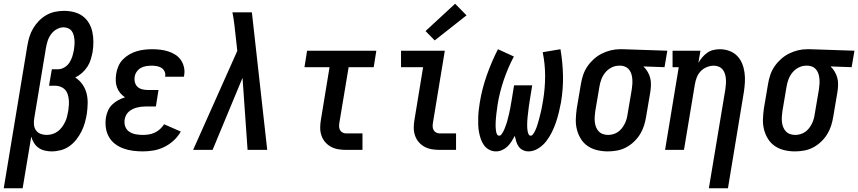

<svg xmlns="http://www.w3.org/2000/svg" viewBox="-45 -801 4586 1026"><path d="M-25 205 101 -556Q105 -580 112 -603.5Q119 -627 132 -649Q145 -671 163 -689.5Q181 -708 203 -720.5Q225 -733 249.5 -738Q274 -743 297 -743Q324 -743 350 -736.5Q376 -730 396.5 -715Q417 -700 430 -678Q443 -656 448.5 -630.5Q454 -605 454 -578Q454 -551 450 -524Q446 -504 440 -483.5Q434 -463 422 -444.5Q410 -426 393 -411Q376 -396 357 -387Q379 -373 394.5 -351.5Q410 -330 417 -304Q424 -278 423.5 -250Q423 -222 419 -193Q415 -169 408.5 -145.5Q402 -122 390.5 -99Q379 -76 363 -55.5Q347 -35 326 -20Q305 -5 280 1.5Q255 8 231 8Q212 8 193.5 3.5Q175 -1 160.5 -11.5Q146 -22 136.5 -37.5Q127 -53 122 -71L76 205ZM204 -80Q219 -80 234.5 -84.5Q250 -89 263 -98.5Q276 -108 286 -121.5Q296 -135 303 -149.5Q310 -164 313.5 -179Q317 -194 320 -210Q322 -225 323 -240Q324 -255 322.5 -269.5Q321 -284 316.5 -298Q312 -312 302.5 -322Q293 -332 279 -337.5Q265 -343 250 -343H217L232 -431H265Q283 -431 299.5 -441Q316 -451 326 -466.5Q336 -482 341.5 -499.5Q347 -517 350 -535Q352 -548 353 -561Q354 -574 353 -587Q352 -600 349 -612Q346 -624 339 -634Q332 -644 320 -649.5Q308 -655 295 -655Q276 -655 257.5 -644.5Q239 -634 227 -617Q215 -600 209 -580.5Q203 -561 200 -542L138 -169Q138 -169 138 -169Q138 -169 138 -169Q135 -152 136.5 -135Q138 -118 147 -105Q156 -92 171.5 -86Q187 -80 204 -80Z M718 8Q691 8 664.5 4.5Q638 1 613.5 -8Q589 -17 569 -32.5Q549 -48 536.5 -70.5Q524 -93 520.5 -119.5Q517 -146 521 -173Q524 -191 532 -209.5Q540 -228 554.5 -242Q569 -256 586.5 -265.5Q604 -275 623 -281Q608 -291 597 -304.5Q586 -318 580 -334.5Q574 -351 573.5 -369.5Q573 -388 576 -407Q579 -427 587.5 -447Q596 -467 611.5 -483Q627 -499 646 -510Q665 -521 685 -527Q705 -533 726 -535.5Q747 -538 767 -538Q789 -538 811 -535.5Q833 -533 853.5 -526.5Q874 -520 891.5 -509Q909 -498 921 -481Q933 -464 938 -442.5Q943 -421 939 -399Q939 -397 938.5 -395Q938 -393 937 -391H837Q837 -392 837.5 -393Q838 -394 838 -394Q840 -408 834 -420Q828 -432 817.5 -438.5Q807 -445 793.5 -447.5Q780 -450 767 -450Q752 -450 737.5 -448Q723 -446 709.5 -439Q696 -432 686.5 -419Q677 -406 675 -392Q672 -376 676 -361Q680 -346 690.5 -336.5Q701 -327 716 -323.5Q731 -320 747 -320H802L788 -232H732Q720 -232 708.5 -230.5Q697 -229 685.5 -226Q674 -223 663 -217.5Q652 -212 642.5 -203.5Q633 -195 628 -184Q623 -173 621 -162Q618 -142 624.5 -124.5Q631 -107 646 -97Q661 -87 680 -83.5Q699 -80 718 -80Q734 -80 750 -82.5Q766 -85 781.5 -92Q797 -99 810 -111Q823 -123 832 -137L921 -98Q906 -71 883 -50Q860 -29 832.5 -15.5Q805 -2 776 3Q747 8 718 8Z M987 0 1223 -529 1214 -611Q1211 -642 1207 -673Q1203 -704 1197 -735H1301L1383 0H1278L1251 -385L1091 0Z M1805 0Q1783 0 1762 -3.5Q1741 -7 1723 -17Q1705 -27 1692 -42.5Q1679 -58 1672.5 -77.5Q1666 -97 1666 -118.5Q1666 -140 1670 -162L1716 -442H1582L1596 -530H1966L1952 -442H1818L1769 -148Q1767 -137 1767 -126.5Q1767 -116 1771.5 -107Q1776 -98 1785 -93Q1794 -88 1805 -88H1892V0Z M2305 0Q2283 0 2262 -3.5Q2241 -7 2223 -17Q2205 -27 2192 -42.5Q2179 -58 2172.5 -77.5Q2166 -97 2166 -118.5Q2166 -140 2170 -162L2216 -442H2098V-530H2332L2269 -148Q2267 -137 2267 -126.5Q2267 -116 2271.5 -107Q2276 -98 2285 -93Q2294 -88 2305 -88H2392V0ZM2278 -585 2229 -635 2387 -781 2448 -719Z M2605 8Q2586 8 2569 -1Q2552 -10 2541 -25.5Q2530 -41 2524 -59Q2518 -77 2514.5 -96Q2511 -115 2510.5 -134.5Q2510 -154 2510.5 -174Q2511 -194 2513.5 -214.5Q2516 -235 2519 -254Q2525 -291 2534.5 -327.5Q2544 -364 2556.5 -399.5Q2569 -435 2584 -470Q2599 -505 2616 -538L2701 -499Q2685 -469 2671.5 -437.5Q2658 -406 2647 -373.5Q2636 -341 2627.5 -307.5Q2619 -274 2614 -241Q2613 -234 2612 -226.5Q2611 -219 2610 -211.5Q2609 -204 2608 -197Q2607 -190 2606.5 -182.5Q2606 -175 2605 -167.5Q2604 -160 2604 -153Q2604 -146 2603.5 -138.5Q2603 -131 2603.5 -124Q2604 -117 2604.5 -110Q2605 -103 2606.5 -96Q2608 -89 2611.5 -82.5Q2615 -76 2623 -76Q2630 -76 2635 -83Q2640 -90 2643.5 -96.5Q2647 -103 2650 -110Q2653 -117 2655.5 -124Q2658 -131 2660.5 -138Q2663 -145 2665 -152Q2667 -159 2668.5 -166Q2670 -173 2672 -180Q2674 -187 2675.5 -194Q2677 -201 2678.5 -208Q2680 -215 2681.5 -222Q2683 -229 2684 -236.5Q2685 -244 2686.5 -251Q2688 -258 2689 -265L2702 -345H2799L2786 -265Q2785 -257 2783.5 -248.5Q2782 -240 2781 -232Q2780 -224 2779 -215.5Q2778 -207 2777 -198.5Q2776 -190 2775 -182Q2774 -174 2773.5 -165.5Q2773 -157 2772.5 -149Q2772 -141 2772 -132.5Q2772 -124 2772.5 -116Q2773 -108 2774.5 -100Q2776 -92 2779.5 -84Q2783 -76 2791 -76Q2798 -76 2803 -83Q2808 -90 2811.5 -96.5Q2815 -103 2818 -110Q2821 -117 2823.5 -124Q2826 -131 2828 -138Q2830 -145 2832 -152Q2834 -159 2836 -166Q2838 -173 2839.5 -180Q2841 -187 2843 -194Q2845 -201 2846.5 -208Q2848 -215 2849.5 -222Q2851 -229 2852 -236Q2853 -243 2854.5 -250Q2856 -257 2857 -264Q2868 -330 2868 -394.5Q2868 -459 2855 -522L2950 -538Q2962 -468 2963.5 -397.5Q2965 -327 2953 -255Q2948 -228 2941.5 -201Q2935 -174 2926 -147.5Q2917 -121 2904.5 -95.5Q2892 -70 2874.5 -47Q2857 -24 2831.5 -8Q2806 8 2779 8Q2763 8 2749 1Q2735 -6 2726.5 -18Q2718 -30 2713.5 -45Q2709 -60 2706 -75Q2698 -60 2688.5 -45Q2679 -30 2666.5 -18Q2654 -6 2638 1Q2622 8 2605 8Z M3203 8Q3174 8 3146.5 1.5Q3119 -5 3096.5 -20Q3074 -35 3059.5 -58Q3045 -81 3038 -108Q3031 -135 3032 -164Q3033 -193 3037 -221L3059 -351Q3063 -376 3071 -400Q3079 -424 3093.5 -445.5Q3108 -467 3128 -485Q3148 -503 3171 -514.5Q3194 -526 3218.5 -532Q3243 -538 3268 -538Q3271 -538 3275 -538Q3279 -538 3283 -538L3521 -530L3506 -442L3393 -446Q3406 -434 3415.5 -418Q3425 -402 3429.5 -384.5Q3434 -367 3433.5 -347.5Q3433 -328 3430 -309L3408 -179Q3404 -154 3396.5 -130Q3389 -106 3375.5 -84Q3362 -62 3342.5 -43.5Q3323 -25 3300 -13Q3277 -1 3252 3.5Q3227 8 3203 8ZM3205 -80Q3205 -80 3205 -80Q3205 -80 3205 -80Q3218 -80 3232 -84Q3246 -88 3257.5 -96Q3269 -104 3278 -115.5Q3287 -127 3293.5 -140Q3300 -153 3303.5 -166Q3307 -179 3309 -193L3331 -323Q3333 -337 3334 -350.5Q3335 -364 3334 -377.5Q3333 -391 3329.5 -403.5Q3326 -416 3318.5 -426.5Q3311 -437 3299.5 -443Q3288 -449 3274 -450H3268Q3267 -450 3265 -450Q3263 -450 3262 -450Q3242 -450 3222.5 -440Q3203 -430 3189.5 -413.5Q3176 -397 3168.5 -377Q3161 -357 3158 -337L3136 -207Q3134 -193 3133 -178Q3132 -163 3133.5 -149Q3135 -135 3140 -122Q3145 -109 3154.5 -99Q3164 -89 3177 -84.5Q3190 -80 3205 -80Z M3743 205 3831 -323Q3833 -337 3834 -351.5Q3835 -366 3834 -379.5Q3833 -393 3829 -406Q3825 -419 3816.5 -429.5Q3808 -440 3795.5 -445Q3783 -450 3769 -450Q3750 -450 3731 -442Q3712 -434 3698.5 -419.5Q3685 -405 3678 -386.5Q3671 -368 3668 -349L3610 0H3509L3582 -442H3549V-530H3698L3687 -465Q3696 -481 3708 -495Q3720 -509 3735 -519.5Q3750 -530 3767.5 -534Q3785 -538 3802 -538Q3828 -538 3852.5 -529Q3877 -520 3894 -502.5Q3911 -485 3920.5 -462Q3930 -439 3933.5 -413.5Q3937 -388 3935.5 -361.5Q3934 -335 3930 -309L3845 205Z M4203 8Q4174 8 4146.5 1.5Q4119 -5 4096.5 -20Q4074 -35 4059.5 -58Q4045 -81 4038 -108Q4031 -135 4032 -164Q4033 -193 4037 -221L4059 -351Q4063 -376 4071 -400Q4079 -424 4093.5 -445.5Q4108 -467 4128 -485Q4148 -503 4171 -514.5Q4194 -526 4218.5 -532Q4243 -538 4268 -538Q4271 -538 4275 -538Q4279 -538 4283 -538L4521 -530L4506 -442L4393 -446Q4406 -434 4415.5 -418Q4425 -402 4429.5 -384.5Q4434 -367 4433.5 -347.5Q4433 -328 4430 -309L4408 -179Q4404 -154 4396.5 -130Q4389 -106 4375.5 -84Q4362 -62 4342.5 -43.5Q4323 -25 4300 -13Q4277 -1 4252 3.5Q4227 8 4203 8ZM4205 -80Q4205 -80 4205 -80Q4205 -80 4205 -80Q4218 -80 4232 -84Q4246 -88 4257.5 -96Q4269 -104 4278 -115.5Q4287 -127 4293.5 -140Q4300 -153 4303.5 -166Q4307 -179 4309 -193L4331 -323Q4333 -337 4334 -350.5Q4335 -364 4334 -377.5Q4333 -391 4329.5 -403.5Q4326 -416 4318.5 -426.5Q4311 -437 4299.5 -443Q4288 -449 4274 -450H4268Q4267 -450 4265 -450Q4263 -450 4262 -450Q4242 -450 4222.5 -440Q4203 -430 4189.5 -413.5Q4176 -397 4168.5 -377Q4161 -357 4158 -337L4136 -207Q4134 -193 4133 -178Q4132 -163 4133.5 -149Q4135 -135 4140 -122Q4145 -109 4154.5 -99Q4164 -89 4177 -84.5Q4190 -80 4205 -80Z"/></svg>

Font: Iosevka Slab Semibold
Style: Italic
Weight: 600
Italic angle: -9°
Monospace: yes
Designer: Belleve Invis
Foundry: Belleve Invis
Version: Version 11.1.1; ttfautohint (v1.8.3)